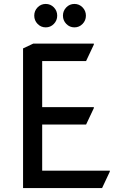

<svg xmlns="http://www.w3.org/2000/svg" viewBox="-20 -960 605 980"><path d="M318.4 -837.9Q301.3 -855.5 301.3 -880.1Q301.3 -904.8 318.4 -922.4Q335.4 -939.9 359.9 -939.9Q384.3 -939.9 401.4 -922.4Q418.5 -904.8 418.5 -880.1Q418.5 -855.5 401.4 -837.9Q384.3 -820.3 359.9 -820.3Q335.4 -820.3 318.4 -837.9ZM171.9 -837.9Q154.8 -855.5 154.8 -880.1Q154.8 -904.8 171.9 -922.4Q189 -939.9 213.4 -939.9Q237.8 -939.9 254.9 -922.4Q272 -904.8 272 -880.1Q272 -855.5 254.9 -837.9Q237.8 -820.3 213.4 -820.3Q189 -820.3 171.9 -837.9ZM97.7 0V-712.9L149.4 -737.3H459V-732.4L419.4 -648.4H195.3V-413.1H459V-408.2L419.4 -324.2H195.3V-88.9H540.5V-84L501 0Z"/></svg>

Font: Nova Round
Style: Book
Weight: 400
Version: Version 2.000